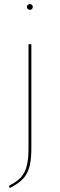

<svg xmlns="http://www.w3.org/2000/svg" viewBox="-20 -737 296 950"><path d="M127.7 -716.7C118.6 -716.7 113.1 -709.9 113.1 -702.6C113.1 -695.3 118.6 -688.4 127.7 -688.4C137.3 -688.4 142.3 -695.3 142.3 -702.6C142.3 -709.8 137.3 -716.7 127.7 -716.7ZM135.1 -518.3H121.1V-4.4C121.1 113.1 92.6 146.6 24.1 182.6L28.6 193.1C102.3 154.9 135.1 120.6 135.1 -4Z"/></svg>

Font: Fira Sans Hair
Style: Regular
Weight: 100
Designer: bBox Type GmbH & Carrois Corporate GbR & Edenspiekermann AG
Foundry: bBox Type GmbH & Carrois Corporate GbR & Edenspiekermann AG
Version: Version 4.300;PS 004.300;hotconv 1.0.88;makeotf.lib2.5.64775